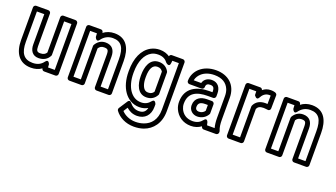

<svg xmlns="http://www.w3.org/2000/svg" viewBox="-66 -1105 3295 1881"><g transform="rotate(20 1581.0 -165.0)"><path d="M259 -79C312 -79 351 -103 371 -143C373 -146 374 -150 374 -154V-503H450V-25H380L378 -56C378 -56 362 -108 333 -69C309 -36 275 -15 222 -15C130 -15 90 -71 90 -187V-503H167V-186C167 -126 196 -79 259 -79ZM259 -129C229 -129 217 -141 217 -186V-528C217 -539 207 -553 192 -553H65C54 -553 40 -543 40 -528V-187C40 -57 96 35 222 35C265 35 301 24 332 2C334 15 344 25 357 25H475C486 25 500 15 500 0V-528C500 -539 490 -553 475 -553H348C337 -553 324 -543 324 -528V-160C312 -141 294 -129 259 -129Z M828 -448C778 -448 744 -419 725 -385C723 -381 722 -377 722 -373V-25H645V-503H716L718 -466C718 -466 737 -414 764 -452C789 -487 827 -513 880 -513C970 -513 1005 -456 1005 -336V-25H928V-337C928 -406 895 -448 828 -448ZM740 -553H620C609 -553 595 -543 595 -528V0C595 11 605 25 620 25H747C758 25 772 15 772 0V-366C784 -385 801 -398 828 -398C868 -398 878 -389 878 -337V0C878 11 888 25 903 25H1030C1041 25 1055 15 1055 0V-336C1055 -465 1008 -563 880 -563C834 -563 796 -549 765 -525C764 -540 756 -553 740 -553Z M1447 -61C1425 -34 1397 -15 1352 -15C1297 -15 1259 -43 1232 -81C1204 -121 1185 -182 1185 -258V-268C1185 -385 1223 -463 1284 -497C1304 -508 1327 -513 1353 -513C1403 -513 1432 -494 1454 -464C1454 -464 1494 -428 1499 -476L1502 -503H1570V-18C1570 87 1519 145 1450 169C1425 178 1397 183 1366 183C1303 183 1251 157 1220 123L1248 79C1277 105 1313 123 1360 123C1440 123 1492 68 1492 -17V-45C1492 -45 1476 -97 1447 -61ZM1439 12C1430 52 1406 73 1360 73C1317 73 1288 52 1264 23C1240 -7 1224 25 1224 25L1168 111C1163 119 1163 132 1169 140C1210 196 1281 233 1366 233C1402 233 1436 228 1467 217C1555 186 1620 105 1620 -18V-528C1620 -539 1610 -553 1595 -553H1479C1468 -553 1458 -546 1455 -533C1429 -551 1394 -563 1353 -563C1319 -563 1288 -555 1260 -540C1176 -494 1135 -394 1135 -268V-258C1135 -174 1155 -103 1191 -52C1224 -5 1278 35 1352 35C1386 35 1414 26 1439 12ZM1384 -79C1435 -79 1470 -105 1489 -142C1491 -145 1492 -149 1492 -153V-375C1492 -379 1491 -383 1489 -387C1470 -423 1435 -448 1385 -448C1288 -448 1262 -350 1262 -268V-258C1262 -173 1291 -79 1384 -79ZM1442 -368V-159C1430 -140 1415 -129 1384 -129C1371 -129 1362 -132 1354 -137C1329 -153 1312 -196 1312 -258V-268C1312 -349 1336 -398 1385 -398C1415 -398 1429 -388 1442 -368Z M2105 -128C2105 -89 2109 -54 2117 -25H2038C2036 -34 2033 -40 2032 -50C2032 -50 2019 -101 1988 -62C1966 -34 1936 -15 1888 -15C1825 -15 1782 -48 1762 -95C1755 -111 1751 -128 1751 -148C1751 -260 1830 -298 1946 -298H2002C2017 -298 2027 -312 2027 -323V-353C2027 -413 1995 -459 1932 -459C1891 -459 1853 -438 1842 -395H1764C1770 -427 1788 -451 1808 -469C1837 -495 1882 -513 1939 -513C2020 -513 2069 -481 2093 -423C2101 -403 2105 -380 2105 -352ZM1939 -563C1872 -563 1815 -542 1775 -507C1742 -478 1712 -432 1712 -370C1712 -359 1722 -345 1737 -345H1864C1875 -345 1889 -355 1889 -370C1889 -397 1903 -409 1932 -409C1964 -409 1977 -396 1977 -353V-348H1946C1821 -348 1701 -299 1701 -148C1701 -122 1706 -98 1716 -75C1744 -11 1805 35 1888 35C1931 35 1966 22 1994 1C1999 13 2005 25 2020 25H2149C2160 25 2174 15 2174 0V-8C2174 -11 2173 -14 2172 -17C2160 -45 2155 -81 2155 -128V-352C2155 -488 2065 -563 1939 -563ZM1828 -159C1828 -107 1869 -73 1916 -73C1966 -73 2006 -101 2025 -138C2027 -141 2027 -145 2027 -149V-240C2027 -255 2013 -265 2002 -265H1950C1889 -265 1828 -236 1828 -159ZM1878 -159C1878 -200 1902 -215 1950 -215H1977V-155C1966 -137 1945 -123 1916 -123C1893 -123 1878 -136 1878 -159Z M2510 -513C2513 -513 2520 -513 2524 -512L2523 -424C2514 -425 2508 -425 2501 -425C2445 -425 2404 -401 2384 -356C2383 -353 2382 -349 2382 -346V-25H2305V-503H2377L2378 -464C2378 -464 2406 -418 2425 -453C2444 -489 2470 -513 2510 -513ZM2509 -563C2475 -563 2448 -552 2425 -533C2423 -544 2413 -553 2401 -553H2280C2269 -553 2255 -543 2255 -528V0C2255 11 2265 25 2280 25H2407C2418 25 2432 15 2432 0V-340C2444 -363 2461 -375 2501 -375C2512 -375 2532 -372 2545 -371C2565 -369 2572 -385 2572 -396L2574 -532C2574 -558 2537 -563 2509 -563Z M2887 -448C2837 -448 2803 -419 2784 -385C2782 -381 2781 -377 2781 -373V-25H2704V-503H2775L2777 -466C2777 -466 2796 -414 2823 -452C2848 -487 2886 -513 2939 -513C3029 -513 3064 -456 3064 -336V-25H2987V-337C2987 -406 2954 -448 2887 -448ZM2799 -553H2679C2668 -553 2654 -543 2654 -528V0C2654 11 2664 25 2679 25H2806C2817 25 2831 15 2831 0V-366C2843 -385 2860 -398 2887 -398C2927 -398 2937 -389 2937 -337V0C2937 11 2947 25 2962 25H3089C3100 25 3114 15 3114 0V-336C3114 -465 3067 -563 2939 -563C2893 -563 2855 -549 2824 -525C2823 -540 2815 -553 2799 -553Z"/></g></svg>

Font: Asimov
Style: NarOu
Weight: 500
Designer: Google
Version: Version 2.000980; 2014